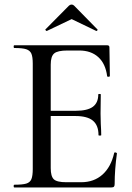

<svg xmlns="http://www.w3.org/2000/svg" viewBox="-20 -824 582 844"><path d="M43 -12Q79 -12 95.5 -17Q112 -22 118 -36.5Q124 -51 124 -81V-544Q124 -574 118 -588Q112 -602 95.5 -607.5Q79 -613 43 -613Q40 -613 40 -619Q40 -625 43 -625H451Q461 -625 461 -616L463 -490Q463 -487 457.5 -486.5Q452 -486 451 -489Q444 -544 412 -573Q380 -602 328 -602H277Q233 -602 218 -589Q203 -576 203 -540V-85Q203 -49 216.5 -36Q230 -23 271 -23H337Q393 -23 430.5 -56.5Q468 -90 482 -152Q482 -154 486 -154Q489 -154 491.5 -152.5Q494 -151 494 -150Q484 -78 484 -15Q484 -7 481 -3.5Q478 0 469 0H43Q40 0 40 -6Q40 -12 43 -12ZM311 -314H165V-337H313Q364 -337 388 -354.5Q412 -372 412 -409Q412 -411 417.5 -411Q423 -411 423 -409L422 -325L423 -280Q425 -248 425 -230Q425 -228 419 -228Q413 -228 413 -230Q413 -273 388.5 -293.5Q364 -314 311 -314ZM295 -804Q301 -804 306 -799L408 -695Q409 -695 409 -693Q409 -691 406.5 -689Q404 -687 403 -688L295 -740L186 -688Q184 -687 181 -690.5Q178 -694 180 -695L283 -799Q288 -804 295 -804Z"/></svg>

Font: Cormorant Infant Medium
Style: Regular
Weight: 500
Designer: Christian Thalmann (Catharsis Fonts)
Foundry: Catharsis Fonts
Version: Version 4.000